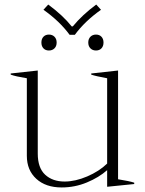

<svg xmlns="http://www.w3.org/2000/svg" viewBox="-20 -814 637 844"><path d="M171 -771 192 -794Q257 -746 295 -698H300Q342 -749 403 -794L424 -771Q353 -721 309 -661H286Q242 -721 171 -771ZM162 -627Q162 -643 171 -652.5Q180 -662 195 -662Q210 -662 219.5 -652.5Q229 -643 229 -627Q229 -611 219.5 -601.5Q210 -592 195 -592Q180 -592 171 -601.5Q162 -611 162 -627ZM402 -662Q417 -662 426 -652.5Q435 -643 435 -627Q435 -611 426 -601.5Q417 -592 402 -592Q387 -592 377.5 -601.5Q368 -611 368 -627Q368 -643 377.5 -652.5Q387 -662 402 -662ZM570 -11V-5L451 7V-66Q415 -34 362 -12Q309 10 251 10Q181 10 139.5 -28Q98 -66 98 -129V-470Q48 -478 27 -486V-491L146 -504V-139Q146 -76 178.5 -46Q211 -16 264 -16Q311 -16 363.5 -38.5Q416 -61 451 -95V-470Q401 -479 381 -486V-491L499 -504V-26Q549 -18 570 -11Z"/></svg>

Font: Trirong ExtraLight
Style: Regular
Weight: 275
Designer: Katatrad Team
Foundry: CadsonDemak
Version: Version 1.001